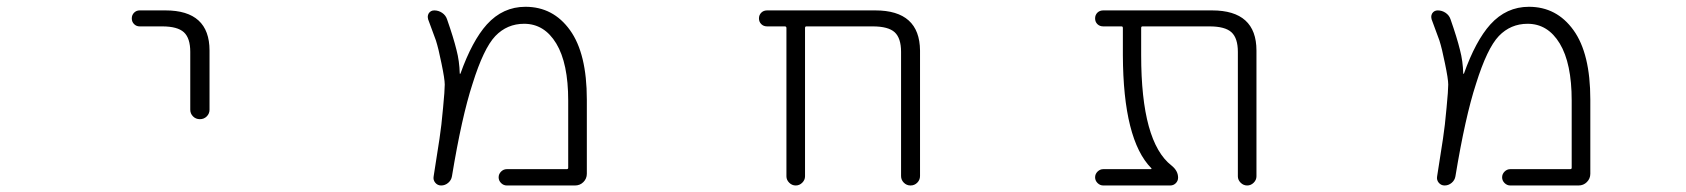

<svg xmlns="http://www.w3.org/2000/svg" viewBox="-20 -576 5040 574"><path d="M397.5 -497.1Q387.7 -497.1 380.9 -503.9Q374 -510.7 374 -521Q374 -531.2 380.9 -538.1Q387.7 -544.9 397.5 -544.9H474.6Q606.4 -544.9 606.4 -424.8V-248Q606.4 -236.3 598.1 -228Q589.8 -219.7 577.6 -219.7Q565.4 -219.7 557.1 -228Q548.8 -236.3 548.8 -248V-420.9Q548.8 -461.9 529.8 -479.5Q510.7 -497.1 464.8 -497.1Z M1495.1 -21.5Q1485.4 -21.5 1478 -28.8Q1470.7 -36.1 1470.7 -45.9Q1470.7 -55.7 1478 -63Q1485.4 -70.3 1495.1 -70.3H1673.8Q1678.7 -70.3 1678.7 -74.2V-275.4Q1678.7 -386.7 1643.1 -445.8Q1607.4 -504.9 1546.9 -504.9Q1496.1 -504.9 1460.9 -468.3Q1425.8 -431.6 1392.6 -325.2Q1360.4 -226.6 1331.1 -48.8Q1329.1 -37.1 1319.8 -29.3Q1310.5 -21.5 1298.8 -21.5Q1288.1 -21.5 1281.2 -29.8Q1274.4 -38.1 1276.4 -48.8Q1289.1 -127.9 1293.9 -161.1Q1299.8 -199.2 1304.7 -254.9Q1309.6 -305.7 1309.6 -323.2Q1309.6 -339.8 1299.8 -386.7Q1291 -430.7 1283.2 -455.1Q1276.4 -473.6 1259.8 -518.6Q1258.8 -522.5 1258.8 -525.4Q1258.8 -531.2 1261.7 -536.1Q1267.6 -544.9 1278.3 -544.9Q1291 -544.9 1301.8 -537.6Q1312.5 -530.3 1316.4 -518.6Q1335.9 -462.9 1344.7 -426.8Q1353.5 -393.6 1354.5 -355.5Q1354.5 -355.5 1355 -355.5Q1355.5 -355.5 1356.4 -355.5Q1391.6 -454.1 1435.5 -502.9Q1483.4 -555.7 1550.8 -555.7Q1633.8 -555.7 1684.1 -485.8Q1734.4 -416 1734.4 -278.3V-56.6Q1734.4 -42 1724.1 -31.7Q1713.9 -21.5 1699.2 -21.5Z M2673.8 -420.9Q2673.8 -461.9 2654.8 -479.5Q2635.7 -497.1 2588.9 -497.1H2390.6Q2386.7 -497.1 2386.7 -492.2V-48.8Q2386.7 -38.1 2378.4 -29.8Q2370.1 -21.5 2358.9 -21.5Q2347.7 -21.5 2339.4 -29.8Q2331.1 -38.1 2331.1 -48.8V-492.2Q2331.1 -497.1 2326.2 -497.1H2273.4Q2262.7 -497.1 2255.9 -503.9Q2249 -510.7 2249 -521Q2249 -531.2 2255.9 -538.1Q2262.7 -544.9 2273.4 -544.9H2596.7Q2729.5 -544.9 2730.5 -424.8V-49.8Q2730.5 -38.1 2722.2 -29.8Q2713.9 -21.5 2702.1 -21.5Q2690.4 -21.5 2682.1 -29.8Q2673.8 -38.1 2673.8 -49.8Z M3736.3 -48.8Q3736.3 -38.1 3728 -29.8Q3719.7 -21.5 3708.5 -21.5Q3697.3 -21.5 3689 -29.8Q3680.7 -38.1 3680.7 -48.8V-420.9Q3680.7 -461.9 3661.6 -479.5Q3642.6 -497.1 3595.7 -497.1H3395.5Q3391.6 -497.1 3391.6 -492.2V-411.1Q3391.6 -151.4 3482.4 -81.1Q3502 -65.4 3502 -44.9Q3502 -35.2 3495.1 -28.3Q3488.3 -21.5 3478.5 -21.5H3278.3Q3268.6 -21.5 3261.2 -28.8Q3253.9 -36.1 3253.9 -45.9Q3253.9 -55.7 3261.2 -63Q3268.6 -70.3 3278.3 -70.3H3420.9Q3421.9 -70.3 3422.4 -71.3Q3422.9 -72.3 3421.9 -73.2Q3337.9 -158.2 3336.9 -411.1V-492.2Q3336.9 -497.1 3333 -497.1H3278.3Q3267.6 -497.1 3260.7 -503.9Q3253.9 -510.7 3253.9 -521Q3253.9 -531.2 3260.7 -538.1Q3267.6 -544.9 3278.3 -544.9H3603.5Q3736.3 -544.9 3736.3 -424.8Z M4495.1 -21.5Q4485.4 -21.5 4478 -28.8Q4470.7 -36.1 4470.7 -45.9Q4470.7 -55.7 4478 -63Q4485.4 -70.3 4495.1 -70.3H4673.8Q4678.7 -70.3 4678.7 -74.2V-275.4Q4678.7 -386.7 4643.1 -445.8Q4607.4 -504.9 4546.9 -504.9Q4496.1 -504.9 4460.9 -468.3Q4425.8 -431.6 4392.6 -325.2Q4360.4 -226.6 4331.1 -48.8Q4329.1 -37.1 4319.8 -29.3Q4310.5 -21.5 4298.8 -21.5Q4288.1 -21.5 4281.2 -29.8Q4274.4 -38.1 4276.4 -48.8Q4289.1 -127.9 4293.9 -161.1Q4299.8 -199.2 4304.7 -254.9Q4309.6 -305.7 4309.6 -323.2Q4309.6 -339.8 4299.8 -386.7Q4291 -430.7 4283.2 -455.1Q4276.4 -473.6 4259.8 -518.6Q4258.8 -522.5 4258.8 -525.4Q4258.8 -531.2 4261.7 -536.1Q4267.6 -544.9 4278.3 -544.9Q4291 -544.9 4301.8 -537.6Q4312.5 -530.3 4316.4 -518.6Q4335.9 -462.9 4344.7 -426.8Q4353.5 -393.6 4354.5 -355.5Q4354.5 -355.5 4355 -355.5Q4355.5 -355.5 4356.4 -355.5Q4391.6 -454.1 4435.5 -502.9Q4483.4 -555.7 4550.8 -555.7Q4633.8 -555.7 4684.1 -485.8Q4734.4 -416 4734.4 -278.3V-56.6Q4734.4 -42 4724.1 -31.7Q4713.9 -21.5 4699.2 -21.5Z"/></svg>

Font: Gen Jyuu Gothic L Monospace Light
Style: Regular
Weight: 300
Designer: [Source Han Sans]
Ryoko NISHIZUKA  (kana & ideographs); Paul D. Hunt (Latin, Greek & Cyrillic); Wenlong ZHANG  (bopomofo
Version: Version 1.002.20150607